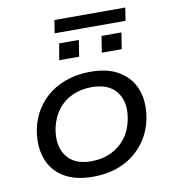

<svg xmlns="http://www.w3.org/2000/svg" viewBox="-87 -865 858 950"><g transform="rotate(-10 342.0 -389.5)"><path d="M305 9Q214 9 156.5 -27Q99 -63 77 -127.5Q55 -192 71 -274Q83 -329 111 -372Q139 -415 179.5 -444.5Q220 -474 270.5 -489.5Q321 -505 380 -505Q470 -505 527 -469Q584 -433 606.5 -370Q629 -307 613 -224Q601 -168 573 -125Q545 -82 505 -52Q465 -22 414.5 -6.5Q364 9 305 9ZM309 -68Q364 -68 407 -88Q450 -108 480 -145.5Q510 -183 521 -236Q539 -322 500 -375.5Q461 -429 373 -429Q321 -429 277 -409.5Q233 -390 204 -352.5Q175 -315 163 -262Q146 -175 184.5 -121.5Q223 -68 309 -68ZM240 -723 250 -788H606L596 -723ZM239 -588 253 -670H352L339 -588ZM453 -588 466 -670H566L553 -588Z"/></g></svg>

Font: Nunito Sans 7pt SemiExpanded
Style: Italic
Weight: 400
Width: 6
Italic angle: -9°
Designer: Vernon Adams
Foundry: Vernon Adams
Version: Version 3.101;gftools[0.9.27]